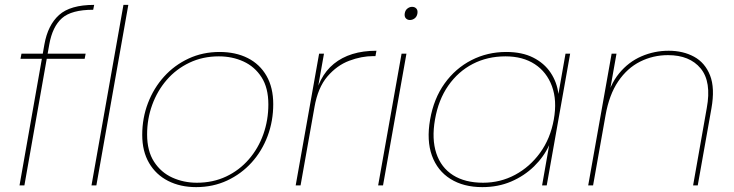

<svg xmlns="http://www.w3.org/2000/svg" viewBox="-20 -760 3008 787"><path d="M60 0 162 -578Q176 -657 222 -698.5Q268 -740 366 -740L362 -720Q273 -720 234 -685.5Q195 -651 182 -578L80 0ZM64 -519 68 -540H331L327 -519ZM355 0 486 -740H506L375 0Z M784 7Q719 7 669 -18.5Q619 -44 591 -92Q563 -140 563 -207Q563 -276 586.5 -337.5Q610 -399 652.5 -446Q695 -493 753 -520Q811 -547 880 -547Q946 -547 995.5 -522Q1045 -497 1072.5 -449Q1100 -401 1100 -333Q1100 -264 1077 -202.5Q1054 -141 1011.5 -94Q969 -47 911 -20Q853 7 784 7ZM787 -11Q853 -11 907 -36.5Q961 -62 1000 -107Q1039 -152 1059.5 -210Q1080 -268 1080 -332Q1080 -400 1052 -443.5Q1024 -487 978 -508Q932 -529 877 -529Q811 -529 756.5 -503Q702 -477 663.5 -432.5Q625 -388 604 -330.5Q583 -273 583 -209Q583 -141 611.5 -97Q640 -53 686.5 -32Q733 -11 787 -11Z M1269 -321 1266 -341Q1275 -393 1295.5 -432.5Q1316 -472 1348.5 -498.5Q1381 -525 1424.5 -538.5Q1468 -552 1523 -552L1519 -530H1510Q1462 -530 1411.5 -511Q1361 -492 1322 -446.5Q1283 -401 1269 -321ZM1192 0 1288 -540H1308L1212 0Z M1530 0 1626 -540H1646L1550 0ZM1660 -678Q1650 -678 1643.5 -685Q1637 -692 1639 -705Q1641 -718 1650 -725Q1659 -732 1669 -732Q1680 -732 1686.5 -725Q1693 -718 1691 -705Q1689 -692 1680 -685Q1671 -678 1660 -678Z M1743 -270Q1758 -356 1802.5 -418Q1847 -480 1912.5 -513.5Q1978 -547 2055 -547Q2120 -547 2165.5 -524Q2211 -501 2237 -462Q2263 -423 2269 -375L2298 -540H2317L2221 0H2202L2231 -165Q2209 -117 2169 -78Q2129 -39 2075.5 -16Q2022 7 1957 7Q1880 7 1826.5 -26.5Q1773 -60 1750.5 -122Q1728 -184 1743 -270ZM2250 -270Q2264 -348 2242.5 -406.5Q2221 -465 2172 -497Q2123 -529 2052 -529Q1978 -529 1918 -498Q1858 -467 1817.5 -409Q1777 -351 1763 -270Q1749 -190 1768.5 -131.5Q1788 -73 1837 -42Q1886 -11 1960 -11Q2031 -11 2091.5 -43.5Q2152 -76 2194 -134Q2236 -192 2250 -270Z M2391 0 2487 -540H2507L2411 0ZM2821 0 2877 -317Q2897 -425 2852 -479.5Q2807 -534 2718 -534Q2657 -534 2604 -507.5Q2551 -481 2514 -426.5Q2477 -372 2462 -287L2463 -340Q2479 -412 2517.5 -459Q2556 -506 2609 -529Q2662 -552 2721 -552Q2780 -552 2825 -527.5Q2870 -503 2890.5 -451Q2911 -399 2896 -315L2840 0Z"/></svg>

Font: Poppins Variable
Style: Italic
Weight: 100
Italic angle: -10°
Designer: Jonny Pinhorn
Foundry: Indian Type Foundry
Version: Version 6.000